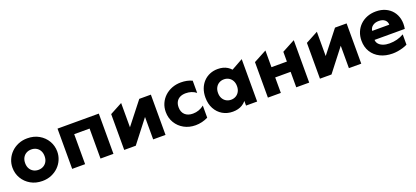

<svg xmlns="http://www.w3.org/2000/svg" viewBox="31 -1405 4954 2286"><g transform="rotate(-20 2508.0 -262.0)"><path d="M311.4 15Q228 15 164 -21.8Q100 -58.6 63.8 -120Q27.6 -181.4 27.6 -255Q27.6 -308.5 48.3 -357.2Q69 -405.9 107 -443.6Q145 -481.2 197 -503.1Q249 -525 311.4 -525Q394.8 -525 458.8 -488.2Q522.8 -451.4 558.9 -390Q595.1 -328.6 595.1 -255Q595.1 -201.5 574.4 -152.8Q553.8 -104.1 515.8 -66.4Q477.8 -28.8 425.9 -6.9Q374.1 15 311.4 15ZM311.4 -126Q346.5 -126 374.4 -141.8Q402.4 -157.5 418.5 -186.4Q434.6 -215.2 434.6 -255Q434.6 -294.8 418.7 -323.7Q402.8 -352.6 374.8 -368.3Q346.9 -384 311.4 -384Q275.9 -384 247.9 -368.3Q220 -352.6 204.1 -323.7Q188.1 -294.8 188.1 -255Q188.1 -215.2 204.2 -186.4Q220.4 -157.5 248.3 -141.8Q276.2 -126 311.4 -126Z M691.1 0V-510H1214.1V0H1050.1V-380H855.1V0Z M1350.6 0V-453.8L1507.1 -537.5V-230L1726.9 -510H1873.9V0H1717.4V-284L1496.9 0Z M2252.1 15Q2171 15 2107.2 -20.3Q2043.4 -55.6 2006.5 -116.7Q1969.6 -177.8 1969.6 -255Q1969.6 -312.9 1991.4 -362Q2013.1 -411.1 2052.4 -447.8Q2091.8 -484.5 2144.4 -504.8Q2197 -525 2258.6 -525Q2297.2 -525 2332.2 -517.8Q2367.2 -510.6 2398.9 -495.8V-341Q2370.6 -363.5 2337.4 -373.8Q2304.1 -384 2268.1 -384Q2225.8 -384 2195.4 -368.9Q2165 -353.8 2148.7 -324.9Q2132.4 -296.1 2132.4 -255.2Q2132.4 -194.5 2168.8 -160.2Q2205.1 -126 2268.6 -126Q2308.4 -126 2344.3 -138.9Q2380.2 -151.8 2410.4 -176.2V-22.8Q2374 -4.4 2333.4 5.3Q2292.9 15 2252.1 15Z M2724.1 15Q2651.8 15 2594.8 -18.6Q2537.9 -52.2 2505 -113.1Q2472.1 -173.9 2472.1 -255Q2472.1 -316 2490.9 -365.6Q2509.8 -415.2 2543.8 -450.9Q2577.8 -486.5 2623.9 -505.8Q2670 -525 2724.1 -525Q2794.9 -525 2845 -494.1Q2895.1 -463.2 2916.6 -412.2L2866.6 -372V-443.8L3034.9 -537.5V0H2894.1V-133L2916.6 -97.8Q2895.1 -46.8 2845 -15.9Q2794.9 15 2724.1 15ZM2752.1 -126Q2786.1 -126 2813.3 -141.8Q2840.5 -157.5 2856.4 -186.4Q2872.4 -215.2 2872.4 -255Q2872.4 -294.8 2856.4 -323.7Q2840.5 -352.6 2813.3 -368.3Q2786.1 -384 2752.1 -384Q2718.1 -384 2690.9 -368.3Q2663.8 -352.6 2647.8 -323.7Q2631.9 -294.8 2631.9 -255Q2631.9 -215.2 2647.8 -186.4Q2663.8 -157.5 2690.9 -141.8Q2718.1 -126 2752.1 -126Z M3171.1 0V-450L3335.1 -537.5L3334.9 -326.2H3530.4V-450L3694.4 -537.5V0H3530.4V-196.2H3334.9L3335.1 0Z M3830.6 0V-453.8L3987.1 -537.5V-230L4206.9 -510H4353.9V0H4197.4V-284L3976.9 0Z M4749.1 15Q4659.5 15 4592.1 -18.8Q4524.6 -52.6 4487.1 -113.4Q4449.6 -174.1 4449.6 -255.2Q4449.6 -314.4 4470.2 -363.8Q4490.8 -413.2 4528.2 -449.3Q4565.6 -485.4 4616.4 -505.2Q4667.1 -525 4727.9 -525Q4795 -525 4847.4 -501.3Q4899.8 -477.6 4934.1 -435.2Q4968.4 -392.8 4981.5 -335.7Q4994.6 -278.6 4982.4 -211.5H4599.4Q4600.5 -181.5 4620.2 -158.9Q4639.9 -136.4 4674.2 -123.7Q4708.6 -111 4753.9 -111Q4804.4 -111 4849.8 -122.7Q4895.2 -134.4 4936.9 -158.8V-28Q4910.9 -14.8 4878.9 -5.2Q4846.9 4.4 4813.4 9.7Q4780 15 4749.1 15ZM4609.6 -322H4826.4Q4825.5 -360.6 4798.1 -383.6Q4770.6 -406.5 4723.4 -406.5Q4676 -406.5 4644.9 -383.6Q4613.8 -360.6 4609.6 -322Z"/></g></svg>

Font: Geologica-Sharp
Style: Regular
Weight: 100
Designer: Sindre Bremnes, Frode Helland
Foundry: Monokrom Skriftforlag AS
Version: Version 1.010;gftools[0.9.28]